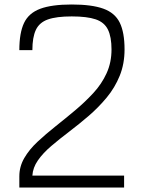

<svg xmlns="http://www.w3.org/2000/svg" viewBox="-20 -834 640 854"><path d="M66 0V-50Q66 -93 88 -131Q110 -169 147 -203.5Q184 -238 227.5 -272.5Q271 -307 314.5 -343.5Q358 -380 395 -420Q432 -460 454 -508Q476 -556 476 -614Q476 -670 460 -702.5Q444 -735 405.5 -748Q367 -761 299 -761Q231 -761 193 -747.5Q155 -734 139.5 -701Q124 -668 124 -611H66Q66 -688 87 -732Q108 -776 159 -795Q210 -814 299 -814Q388 -814 439.5 -795.5Q491 -777 512.5 -733.5Q534 -690 534 -614Q534 -550 512.5 -497Q491 -444 454.5 -400Q418 -356 375 -319Q332 -282 288.5 -249Q245 -216 208 -184.5Q171 -153 148.5 -120.5Q126 -88 124 -53H532V0Z"/></svg>

Font: Victor Mono Thin ExtraLight
Style: Regular
Weight: 250
Monospace: yes
Version: Version 1.561;gftools[0.9.30]